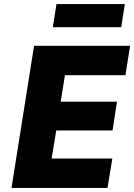

<svg xmlns="http://www.w3.org/2000/svg" viewBox="-20 -932 665 952"><path d="M37 0 149 -705H625L602 -559H302L281 -428H560L538 -285H259L236 -146H537L513 0ZM242 -797 260 -912H599L581 -797Z"/></svg>

Font: Nunito Sans 7pt SemiCondensed Black
Style: Italic
Weight: 900
Width: 4
Italic angle: -9°
Designer: Vernon Adams
Foundry: Vernon Adams
Version: Version 3.101;gftools[0.9.27]